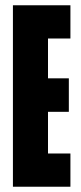

<svg xmlns="http://www.w3.org/2000/svg" viewBox="-20 -708 308 728"><path d="M29 0V-688H247V-562H162V-411H241V-284H162V-126H247V0Z"/></svg>

Font: Saira UltraCondensed Black
Style: Regular
Weight: 900
Width: 1
Designer: Hector Gatti with collaboration of the Omnibus-Type team
Foundry: Omnibus-Type
Version: Version 1.101